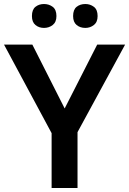

<svg xmlns="http://www.w3.org/2000/svg" viewBox="-20 -936 643 956"><path d="M302 -396 464 -714H603L366 -278V0H237V-273L0 -714H141ZM139 -856Q139 -888 156.5 -902Q174 -916 199 -916Q224 -916 242.5 -902Q261 -888 261 -856Q261 -826 242.5 -811.5Q224 -797 199 -797Q174 -797 156.5 -811.5Q139 -826 139 -856ZM344 -856Q344 -888 361.5 -902Q379 -916 405 -916Q429 -916 447.5 -902Q466 -888 466 -856Q466 -826 447.5 -811.5Q429 -797 405 -797Q379 -797 361.5 -811.5Q344 -826 344 -856Z"/></svg>

Font: Noto Sans Meetei Mayek SemiBold
Style: Regular
Weight: 600
Designer: Monotype Design Team and Neelakash Kshetrimayum
Foundry: Monotype Imaging Inc.
Version: Version 2.002; ttfautohint (v1.8.4.7-5d5b)